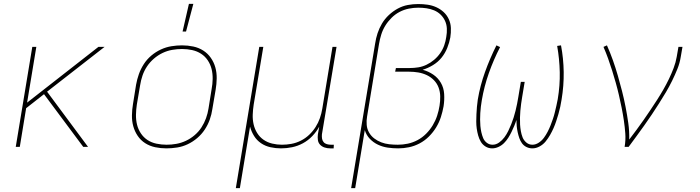

<svg xmlns="http://www.w3.org/2000/svg" viewBox="-20 -764 3640 999"><path d="M413 0 209 -274 116 -201 83 0H62L148 -520H169L121 -230L492 -520H524L225 -287L438 0Z M846 8Q816 8 787.5 2Q759 -4 735.5 -19Q712 -34 696.5 -57Q681 -80 673.5 -107Q666 -134 666.5 -164Q667 -194 672 -223L688 -323Q693 -351 702.5 -378Q712 -405 728 -430Q744 -455 767 -474.5Q790 -494 817 -506.5Q844 -519 872 -523.5Q900 -528 927 -528Q957 -528 985.5 -522Q1014 -516 1037.5 -501Q1061 -486 1077 -463Q1093 -440 1100.5 -413Q1108 -386 1107.5 -356Q1107 -326 1102 -297L1085 -197Q1081 -169 1071.5 -142Q1062 -115 1045.5 -90Q1029 -65 1006 -45.5Q983 -26 956.5 -13.5Q930 -1 901.5 3.5Q873 8 846 8ZM847 -11Q872 -11 897.5 -15.5Q923 -20 947.5 -31.5Q972 -43 993 -61Q1014 -79 1028.5 -101.5Q1043 -124 1052 -149Q1061 -174 1065 -200L1081 -300Q1086 -326 1086.5 -353Q1087 -380 1081 -404.5Q1075 -429 1061 -450Q1047 -471 1026 -484.5Q1005 -498 979.5 -503.5Q954 -509 927 -509Q902 -509 876 -504.5Q850 -500 826 -488.5Q802 -477 781 -459Q760 -441 745 -418.5Q730 -396 721.5 -371Q713 -346 709 -320L692 -220Q688 -194 687.5 -167Q687 -140 693 -115.5Q699 -91 713 -70Q727 -49 747.5 -35.5Q768 -22 794 -16.5Q820 -11 847 -11ZM930 -600 963 -744H986L948 -600Z M1207 215 1329 -520H1350L1300 -220Q1296 -194 1295 -168Q1294 -142 1299.5 -117.5Q1305 -93 1318 -72Q1331 -51 1351 -37Q1371 -23 1396 -17Q1421 -11 1447 -11Q1471 -11 1496 -15.5Q1521 -20 1545 -32Q1569 -44 1588.5 -62.5Q1608 -81 1622 -103Q1636 -125 1644.5 -149.5Q1653 -174 1657 -199L1710 -520H1731L1655 -65Q1654 -54 1655.5 -43.5Q1657 -33 1663.5 -25Q1670 -17 1680.5 -14Q1691 -11 1702 -11H1717L1716 8H1698Q1683 8 1669 3.5Q1655 -1 1645.5 -11Q1636 -21 1634 -35.5Q1632 -50 1634 -65L1641 -105Q1627 -79 1605 -56Q1583 -33 1556 -18.5Q1529 -4 1500 2Q1471 8 1442 8Q1414 8 1387 2Q1360 -4 1338 -19Q1316 -34 1302 -56.5Q1288 -79 1281 -105L1228 215Z M1807 215 1932 -538Q1936 -565 1944.5 -591Q1953 -617 1967.5 -641.5Q1982 -666 2003.5 -686Q2025 -706 2050 -719.5Q2075 -733 2102 -738Q2129 -743 2156 -743Q2181 -743 2205 -739.5Q2229 -736 2250 -726.5Q2271 -717 2288 -701.5Q2305 -686 2315 -664.5Q2325 -643 2326 -618.5Q2327 -594 2323 -569Q2318 -542 2307 -514.5Q2296 -487 2277.5 -464Q2259 -441 2232.5 -425Q2206 -409 2179 -401Q2209 -393 2234 -376Q2259 -359 2274 -333Q2289 -307 2291 -275Q2293 -243 2288 -211Q2283 -183 2274 -155Q2265 -127 2249.5 -101.5Q2234 -76 2212 -54Q2190 -32 2163.5 -18Q2137 -4 2108.5 2Q2080 8 2052 8Q2024 8 1997 4Q1970 0 1946 -11.5Q1922 -23 1904 -42Q1886 -61 1878 -87L1828 215ZM2050 -11Q2076 -11 2102 -16.5Q2128 -22 2152.5 -35Q2177 -48 2197 -68Q2217 -88 2231.5 -112Q2246 -136 2254.5 -162Q2263 -188 2267 -214Q2271 -238 2270.5 -262.5Q2270 -287 2262 -308.5Q2254 -330 2238 -346.5Q2222 -363 2201 -373Q2180 -383 2156.5 -387Q2133 -391 2108 -391H2036L2040 -410H2112Q2134 -410 2156 -413.5Q2178 -417 2199 -427Q2220 -437 2238.5 -452.5Q2257 -468 2270.5 -487.5Q2284 -507 2291.5 -528.5Q2299 -550 2302 -572Q2306 -594 2305 -615.5Q2304 -637 2295.5 -655.5Q2287 -674 2272.5 -688Q2258 -702 2239 -710Q2220 -718 2199 -721Q2178 -724 2156 -724Q2132 -724 2107 -719Q2082 -714 2059 -702Q2036 -690 2017 -671Q1998 -652 1984.5 -630Q1971 -608 1963.5 -583.5Q1956 -559 1952 -535L1890 -158Q1886 -136 1888 -114Q1890 -92 1900.5 -74Q1911 -56 1927.5 -43.5Q1944 -31 1963.5 -23.5Q1983 -16 2005 -13.5Q2027 -11 2050 -11Z M2541 8Q2522 8 2506.5 -1.5Q2491 -11 2482 -26Q2473 -41 2468 -59Q2463 -77 2460.5 -95Q2458 -113 2458 -132Q2458 -151 2459 -170Q2460 -189 2461.5 -208Q2463 -227 2466 -246Q2478 -318 2503.5 -389Q2529 -460 2563 -528L2582 -519Q2548 -453 2523.5 -383.5Q2499 -314 2487 -243Q2484 -226 2482 -209Q2480 -192 2479 -175.5Q2478 -159 2478 -142Q2478 -125 2479.5 -108.5Q2481 -92 2484.5 -76Q2488 -60 2494 -45.5Q2500 -31 2513 -21Q2526 -11 2543 -11Q2561 -11 2577 -22.5Q2593 -34 2604.5 -49.5Q2616 -65 2624.5 -82.5Q2633 -100 2640 -117.5Q2647 -135 2652.5 -152.5Q2658 -170 2662.5 -188Q2667 -206 2670.5 -224Q2674 -242 2677 -260L2690 -338H2710L2697 -260Q2694 -242 2691.5 -224Q2689 -206 2687.5 -188Q2686 -170 2685.5 -152Q2685 -134 2686 -116.5Q2687 -99 2690 -82Q2693 -65 2699 -49.5Q2705 -34 2718.5 -22.5Q2732 -11 2750 -11Q2767 -11 2783 -21.5Q2799 -32 2810 -47Q2821 -62 2829.5 -78.5Q2838 -95 2844.5 -111.5Q2851 -128 2857 -145.5Q2863 -163 2867 -180Q2871 -197 2875 -214Q2879 -231 2882 -248Q2894 -319 2892.5 -388.5Q2891 -458 2879 -525L2899 -528Q2912 -460 2913 -389Q2914 -318 2902 -246Q2899 -227 2895 -208Q2891 -189 2885.5 -170.5Q2880 -152 2874 -133.5Q2868 -115 2860 -97Q2852 -79 2842 -61.5Q2832 -44 2819 -28Q2806 -12 2787.5 -2Q2769 8 2750 8Q2734 8 2719.5 1Q2705 -6 2696 -18.5Q2687 -31 2682 -45.5Q2677 -60 2673.5 -76Q2670 -92 2668.5 -108Q2667 -124 2667 -140Q2662 -124 2655.5 -108.5Q2649 -93 2641.5 -77.5Q2634 -62 2624.5 -47Q2615 -32 2602.5 -19.5Q2590 -7 2573.5 0.5Q2557 8 2541 8Z M3230 0Q3236 -35 3233.5 -69.5Q3231 -104 3226 -137.5Q3221 -171 3214.5 -203.5Q3208 -236 3200.5 -268.5Q3193 -301 3184 -333Q3175 -365 3165 -397Q3155 -429 3144 -459.5Q3133 -490 3120 -520L3138 -528Q3155 -490 3169 -450.5Q3183 -411 3194.5 -371Q3206 -331 3216.5 -290Q3227 -249 3235 -207.5Q3243 -166 3249 -124Q3255 -82 3254 -38Q3273 -63 3292 -88.5Q3311 -114 3329 -140Q3347 -166 3364.5 -192Q3382 -218 3399 -244.5Q3416 -271 3431.5 -298Q3447 -325 3460.5 -353Q3474 -381 3485 -410Q3496 -439 3501 -468L3510 -520H3531L3522 -468Q3517 -436 3504.5 -405Q3492 -374 3477 -343.5Q3462 -313 3444.5 -283.5Q3427 -254 3408.5 -225Q3390 -196 3371 -167.5Q3352 -139 3332 -111Q3312 -83 3291.5 -55Q3271 -27 3251 0Z"/></svg>

Font: Iosevka Thin Extended
Style: Italic
Weight: 100
Width: 7
Italic angle: -9°
Monospace: yes
Designer: Belleve Invis
Foundry: Belleve Invis
Version: Version 32.5.0; ttfautohint (v1.8.4)